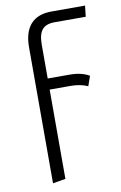

<svg xmlns="http://www.w3.org/2000/svg" viewBox="-84 -571 520 825"><g transform="rotate(-10 176.5 -159.0)"><path d="M205.1 -475.1Q168.5 -475.1 151.6 -455.1Q134.8 -435.1 134.8 -390.1V-242.2H230Q282.7 -242.2 315.9 -222.2L300.8 -179.2Q269 -193.8 226.1 -193.8H134.8V195.8L79.1 205.1V-388.2Q79.1 -454.6 109.9 -488.8Q140.6 -522.9 201.2 -522.9H347.2L341.8 -475.1Z"/></g></svg>

Font: Fira Sans Compressed Light
Style: Regular
Weight: 300
Width: 1
Designer: Carrois Corporate & Edenspiekermann AG
Foundry: Carrois Corporate GbR & Edenspiekermann AG
Version: Version 4.203;PS 004.203;hotconv 1.0.88;makeotf.lib2.5.64775